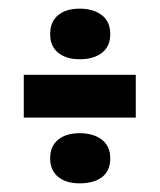

<svg xmlns="http://www.w3.org/2000/svg" viewBox="-20 -523 369 444"><path d="M164 -386Q133 -386 114.5 -401Q96 -416 96 -444Q96 -473 114.5 -488Q133 -503 164 -503Q196 -503 215.5 -488Q235 -473 235 -444Q235 -416 216 -401Q197 -386 164 -386ZM35 -251V-350H294V-251ZM164 -99Q133 -99 114.5 -114Q96 -129 96 -157Q96 -185 114.5 -200Q133 -215 164 -215Q196 -215 215.5 -200Q235 -185 235 -157Q235 -128 216 -113.5Q197 -99 164 -99Z"/></svg>

Font: Bricolage Grotesque 96pt Condensed SemiBold
Style: Regular
Weight: 600
Width: 3
Designer: Mathieu Triay
Foundry: Atelier Triay
Version: Version 1.001; ttfautohint (v1.8.4.7-5d5b);gftools[0.9.33.de